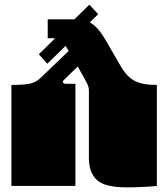

<svg xmlns="http://www.w3.org/2000/svg" viewBox="-20 -799 722 825"><path d="M147 -566 364 -779 402 -738 183 -525ZM362 -119V-135Q362 -144 362 -148.5Q362 -153 362 -157.5Q362 -162 362 -171V-172Q362 -185 362 -191Q362 -197 362 -209V-260Q362 -269 362 -273.5Q362 -278 362 -282.5Q362 -287 362 -296V-297Q362 -310 362 -316Q362 -322 362 -334V-412Q362 -422 357.5 -433Q353 -444 339 -469L314 -513L257 -458Q250 -451 250 -448Q250 -444 253.5 -441.5Q257 -439 262 -439H304V0H29V-135Q29 -144 29 -148.5Q29 -153 29 -157.5Q29 -162 29 -171V-172Q29 -185 29 -191Q29 -197 29 -209V-260Q29 -269 29 -273.5Q29 -278 29 -282.5Q29 -287 29 -296V-297Q29 -310 29 -316Q29 -322 29 -334V-434Q85 -434 110 -440Q135 -446 153 -463L275 -580L261 -604Q251 -620 237.5 -627.5Q224 -635 200 -635H185V-716H297Q330 -716 351.5 -709Q373 -702 393 -682.5Q413 -663 436 -623L498 -516Q525 -469 558.5 -451.5Q592 -434 654 -434V0Q638 2 600 4Q562 6 522 6Q430 6 396 -26Q362 -58 362 -119Z"/></svg>

Font: Danfo
Style: Regular
Weight: 400
Version: Version 1.000;Glyphs 3.2 (3236)